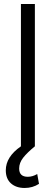

<svg xmlns="http://www.w3.org/2000/svg" viewBox="-20 -727 277 954"><path d="M153.3 0Q115.2 31.2 95.2 56.6Q75.2 82 75.2 110.4Q75.2 151.4 118.2 151.4Q141.6 151.4 165 137.7L173.8 186.5Q142.1 207 102.5 207Q60.1 207 34.4 184.1Q8.8 161.1 8.8 119.1Q8.8 52.2 84 0V-707H153.3Z"/></svg>

Font: Pretendard Light
Style: Regular
Weight: 300
Designer: Base glyphs from Inter by Rasmus Andersson; Hangeul glyphs from Noto Sans CJK(Source Han Sans) by Jang Soo-young and Kan
Foundry: Kil Hyung-jin
Version: Version 1.309